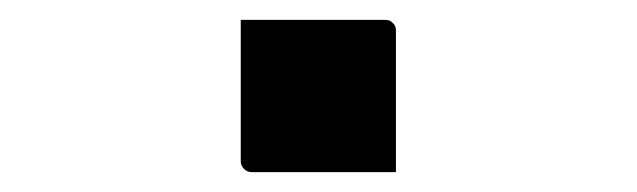

<svg xmlns="http://www.w3.org/2000/svg" viewBox="-20 -406 640 193"><path d="M378 -233Q356 -233 331 -233Q306 -233 280.5 -233Q255 -233 233 -233Q230 -233 227.5 -234.5Q225 -236 223.5 -238.5Q222 -241 222 -244V-386Q244 -386 269.5 -386Q295 -386 320 -386Q345 -386 367 -386Q371 -386 373 -384.5Q375 -383 376.5 -381Q378 -379 378 -375Z"/></svg>

Font: RecMonoLinear Nerd Font Mono
Style: Regular
Weight: 400
Monospace: yes
Version: Version 1.085; ttfautohint (v1.8.4.7-5d5b);Nerd Fonts 3.2.1